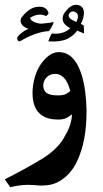

<svg xmlns="http://www.w3.org/2000/svg" viewBox="-40 -566 432 803"><path d="M311 -426 283 -438Q271 -422 256 -412Q226 -389 162 -393Q170 -417 177 -426L192 -425Q229 -425 254 -448Q227 -462 223 -480Q222 -483 222 -488Q222 -505 235 -519Q256 -546 279 -546Q288 -546 295 -542Q311 -534 311 -512Q311 -490 298 -466L310 -460Q312 -439 311 -426ZM165 -436Q139 -435 105 -423Q80 -414 62.5 -404Q45 -394 43 -393Q35 -393 32 -402V-405Q32 -410 35 -414Q49 -431 79 -446Q63 -450 54.5 -459.5Q46 -469 46 -480Q46 -486 50 -493Q65 -512 75 -519Q97 -538 125 -538Q143 -538 152.5 -529Q162 -520 163 -509L154 -499Q138 -505 128 -505Q108 -505 86 -492Q88 -477 114 -470Q124 -467 133 -467Q137 -467 153 -469Q166 -470 185 -474Q181 -461 174 -450Q167 -439 165 -436ZM286 -497Q286 -506 281 -511Q272 -520 261 -518Q255 -516 251 -511.5Q247 -507 247 -502Q247 -490 263 -482L279 -474Q286 -486 286 -497ZM322 -106Q322 -35 312 15Q302 68 281 111Q258 159 218 186Q199 199 179 204.5Q159 210 131 210Q122 210 102 208L77 207Q60 207 39 210Q18 213 3 217L-20 184Q65 141 123 106Q205 59 234 -2Q259 -43 261 -88Q250 -79 237.5 -72.5Q225 -66 204 -66Q151 -66 125 -92Q96 -119 96 -178Q96 -207 104.5 -239Q113 -271 129 -295Q145 -319 164.5 -333.5Q184 -348 206 -348Q272 -348 302 -251Q320 -191 322 -106ZM192 -257Q168 -257 154.5 -242Q141 -227 141 -209Q141 -188 154.5 -177.5Q168 -167 203 -167Q228 -167 240.5 -175.5Q253 -184 254 -185Q253 -189 249 -202Q245 -215 237 -228Q230 -240 218 -248.5Q206 -257 192 -257Z"/></svg>

Font: Mirza SemiBold
Style: Regular
Weight: 600
Designer: Arabic design by Kourosh Beigpour, Latin design by Eduardo Tunni, engineering by Lasse Fister
Version: Version 1.0010g